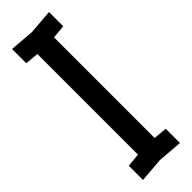

<svg xmlns="http://www.w3.org/2000/svg" viewBox="-242 -717 734 734"><g transform="rotate(-45 125.0 -350.0)"><path d="M25 4V-73L80 -78V-622L25 -627V-704L125 -696L225 -704V-627L170 -622V-78L225 -73V4L125 -4Z"/></g></svg>

Font: Tektur Condensed
Style: Regular
Weight: 400
Width: 3
Designer: Adam Jagosz
Foundry: Adam Jagosz
Version: Version 1.005;gftools[0.9.30]